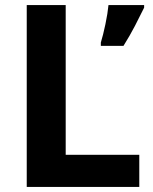

<svg xmlns="http://www.w3.org/2000/svg" viewBox="-20 -734 599 754"><path d="M85 0V-714H238V-126H527V0ZM546 -704Q530 -671 510 -632.5Q490 -594 465 -554H376V-567Q385 -596 394 -639Q403 -682 406 -714H546Z"/></svg>

Font: Noto Sans Thai Looped
Style: Bold
Weight: 700
Designer: Sasikarn Vongin, Ben Mitchell
Foundry: The Fontpad Ltd
Version: Version 1.001; ttfautohint (v1.8.4.7-5d5b)